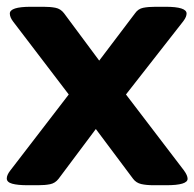

<svg xmlns="http://www.w3.org/2000/svg" viewBox="-20 -545 574 567"><path d="M62 2Q32 2 16 -2.5Q0 -7 0 -18Q0 -28 10 -41L183 -266L19 -481Q9 -494 9 -505Q9 -525 71 -525H108Q129 -525 144 -522Q159 -519 169 -506L273 -366L379 -506Q388 -519 403 -522Q418 -525 440 -525H469Q531 -525 531 -505Q531 -501 529 -495.5Q527 -490 521 -482L352 -266L523 -42Q534 -27 534 -17Q534 2 471 2H434Q412 2 397 -1.5Q382 -5 373 -17L263 -164L153 -17Q143 -4 128 -1Q113 2 92 2Z"/></svg>

Font: Asap Semi Expanded
Style: Bold
Weight: 700
Width: 6
Designer: Pablo Cosgaya
Foundry: Omnibus-Type
Version: Version 3.001; ttfautohint (v1.8.4.7-5d5b)